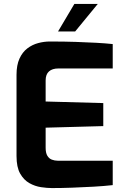

<svg xmlns="http://www.w3.org/2000/svg" viewBox="-20 -951 637 976"><path d="M244 5Q220 5 189 0.5Q158 -4 129.5 -20Q101 -36 82.5 -68.5Q64 -101 64 -158V-571Q64 -620 79 -653Q94 -686 119 -705Q144 -724 174 -732Q204 -740 233 -740Q308 -740 365.5 -738Q423 -736 469 -733.5Q515 -731 553 -727V-603H277Q246 -603 229 -588Q212 -573 212 -542V-435L505 -427V-310L212 -302V-200Q212 -174 220.5 -159.5Q229 -145 243.5 -139.5Q258 -134 274 -134H553V-10Q509 -5 455.5 -2Q402 1 347.5 3Q293 5 244 5ZM275 -791 358 -931H477L362 -791Z"/></svg>

Font: Exo Thin
Style: Bold
Weight: 700
Version: Version 2.000